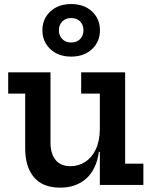

<svg xmlns="http://www.w3.org/2000/svg" viewBox="-20 -892 736 926"><path d="M461.5 -440.5H371.5V-543H583.5V-102.5H671.5V0H461.5ZM223.5 -543V-203.5Q223.5 -151.5 247.8 -121Q272 -90.5 320.5 -90.5Q359.5 -90.5 391.8 -111.8Q424 -133 442.8 -173.5Q461.5 -214 461.5 -272L485 -159.5H457Q444.5 -73.5 395.2 -30.2Q346 13 270.5 13Q186 13 143.8 -37.2Q101.5 -87.5 101.5 -176.5V-440.5H19.5V-543ZM323 -619Q261.5 -619 223 -655Q184.5 -691 184.5 -746Q184.5 -801 223 -836.8Q261.5 -872.5 323 -872.5Q385.5 -872.5 423.8 -836.8Q462 -801 462 -746Q462 -691 423.8 -655Q385.5 -619 323 -619ZM323 -687Q350 -687 366.2 -703.5Q382.5 -720 382.5 -746Q382.5 -772.5 366.2 -788.8Q350 -805 323 -805Q297 -805 280.5 -788.8Q264 -772.5 264 -746Q264 -720 280.5 -703.5Q297 -687 323 -687Z"/></svg>

Font: Hepta Slab ExtraLight SemiBold
Style: Regular
Weight: 600
Version: Version 1.102